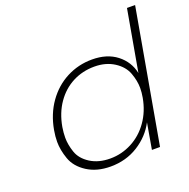

<svg xmlns="http://www.w3.org/2000/svg" viewBox="-132 -867 986 1001"><g transform="rotate(-20 361.0 -366.0)"><path d="M102 -272Q117 -356 161.5 -419Q206 -482 271.5 -516Q337 -550 413 -550Q496 -550 549.5 -508.5Q603 -467 617 -401L677 -740H722L591 0H546L571 -144Q536 -77 468.5 -34.5Q401 8 315 8Q239 8 185.5 -26.5Q132 -61 114 -112Q96 -163 96 -208Q96 -238 102 -272ZM594 -272Q599 -300 599 -325Q599 -364 583 -408Q567 -452 521 -481.5Q475 -511 412 -511Q346 -511 291 -482.5Q236 -454 198.5 -400Q161 -346 148 -272Q143 -241 143 -214Q143 -176 157.5 -133Q172 -90 217.5 -61Q263 -32 328 -32Q391 -32 447.5 -61.5Q504 -91 542.5 -145.5Q581 -200 594 -272Z"/></g></svg>

Font: Fz Poppins ExtLt
Style: Italic
Weight: 200
Italic angle: -10°
Designer: Ninad Kale (Devanagari), Jonny Pinhorn (Latin)
Foundry: Indian Type Foundry
Version: Vit hóa bi Vntype.Com & FontZin.Com